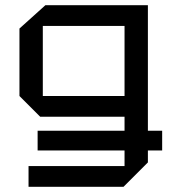

<svg xmlns="http://www.w3.org/2000/svg" viewBox="-20 -580 650 740"><path d="M90 140V60H460V-130H135L55 -210V-470L155 -560H550V46L456 140ZM145 -480V-210H460V-480ZM125 0V-76H605V0Z"/></svg>

Font: Tektur
Style: Regular
Weight: 400
Designer: Adam Jagosz
Foundry: Adam Jagosz
Version: Version 1.005;gftools[0.9.30]